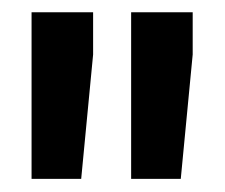

<svg xmlns="http://www.w3.org/2000/svg" viewBox="-20 -770 358 306"><path d="M128.4 -750.5V-683.1L109.4 -484.9H30.3V-750.5ZM287.1 -750.5V-683.1L268.1 -484.9H189V-750.5Z"/></svg>

Font: Vazirmatn RD UI FD
Style: Bold
Weight: 700
Designer: Saber Rastikerdar
Foundry: Saber Rastikerdar
Version: Version 33.003